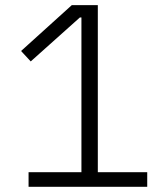

<svg xmlns="http://www.w3.org/2000/svg" viewBox="-20 -718 640 738"><path d="M89.8 0V-56.2H293V-650.9H287.1L98.1 -481.9L61 -522L255.9 -698.2H356V-56.2H545.9V0Z"/></svg>

Font: Anuphan Light
Style: Regular
Weight: 300
Designer: Mike Abbink, Paul van der Laan, Pieter van Rosmalen, Mint Tantisuwanna
Foundry: Bold Monday; Cadson Demak
Version: Version 3.002;hotconv 1.0.109;makeotfexe 2.5.65596